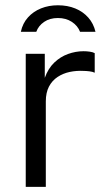

<svg xmlns="http://www.w3.org/2000/svg" viewBox="-20 -726 422 746"><path d="M80 0V-517H154V-423.5Q167 -460 190.8 -482.8Q214.5 -505.5 244.2 -516.2Q274 -527 304.5 -527Q317 -527 329 -525.2Q341 -523.5 348 -519.5V-443.5Q340 -447.5 326.8 -449Q313.5 -450.5 304.5 -450.5Q277 -452 251 -446.5Q225 -441 203.8 -427Q182.5 -413 170.2 -389.5Q158 -366 158 -332V0ZM351 -602.5Q343.5 -634.5 323.2 -657.5Q303 -680.5 272.8 -693Q242.5 -705.5 205 -705.5Q169.5 -705.5 139.5 -693.5Q109.5 -681.5 88.8 -658.5Q68 -635.5 61 -602.5H121Q129.5 -626 151.5 -641Q173.5 -656 205 -656Q236.5 -656 259.2 -641Q282 -626 291 -602.5Z"/></svg>

Font: Public Sans Light
Style: Regular
Weight: 300
Designer: The Public Sans Project Authors: Dan O. Williams and USWDS (Libre Franklin designed by Pablo Impallari and Rodrigo Fuenz
Version: Version 1.007